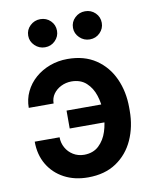

<svg xmlns="http://www.w3.org/2000/svg" viewBox="-86 -825 721 900"><g transform="rotate(-10 274.5 -375.0)"><path d="M260.7 -446.7Q233.7 -446.4 210.9 -435Q188.2 -423.7 174.5 -404.3Q160.9 -384.9 160.9 -359.4H42.6Q42.6 -400.6 59.7 -436.1Q76.7 -471.6 106.7 -497.9Q136.7 -524.1 176.3 -538.9Q215.9 -553.6 260.7 -553.6Q340.2 -553.6 395.1 -516.7Q449.9 -479.8 478.2 -417.4Q506.4 -355.1 506.4 -279.5V-264.2Q506.4 -188.6 478.3 -126.2Q450.3 -63.9 395.4 -27Q340.6 9.9 260.7 9.9Q196.7 9.9 147.5 -16.2Q98.4 -42.3 70.5 -89.1Q42.6 -136 42.6 -198.5H160.9Q160.9 -171.5 173.7 -148.6Q186.4 -125.7 209 -111.9Q231.5 -98 260.7 -97.7Q304.3 -98 331.1 -123.6Q358 -149.1 370.2 -187.5Q382.5 -225.9 382.5 -264.2V-279.5Q382.5 -320.7 370.2 -358.8Q358 -397 331.1 -421.7Q304.3 -446.4 260.7 -446.7ZM422.6 -316.1V-230.8H214.8V-316.1ZM167.6 -625.7Q139.6 -625.7 119.1 -645.6Q98.7 -665.5 98.7 -692.5Q98.7 -720.9 119.1 -740.2Q139.6 -759.6 167.6 -759.6Q196.4 -759.6 216.1 -740.2Q235.8 -720.9 235.8 -692.5Q235.8 -665.5 216.1 -645.6Q196.4 -625.7 167.6 -625.7ZM380.7 -625.7Q352.6 -625.7 332.2 -645.6Q311.8 -665.5 311.8 -692.5Q311.8 -720.9 332.2 -740.2Q352.6 -759.6 380.7 -759.6Q409.4 -759.6 429.2 -740.2Q448.9 -720.9 448.9 -692.5Q448.9 -665.5 429.2 -645.6Q409.4 -625.7 380.7 -625.7Z"/></g></svg>

Font: InterMG SemiBold
Style: Regular
Weight: 600
Designer: Rasmus Andersson
Foundry: rsms
Version: Version 3.019;December 26, 2023;FontCreator 15.0.0.2955 64-b